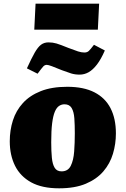

<svg xmlns="http://www.w3.org/2000/svg" viewBox="-20 -1005 682 1042"><path d="M301 17Q208 17 149 -15.5Q90 -48 61.5 -105.5Q33 -163 33 -238Q33 -298 50 -351.5Q67 -405 104.5 -446Q142 -487 201.5 -510.5Q261 -534 345 -534Q434 -534 492.5 -504Q551 -474 580 -417.5Q609 -361 609 -281Q609 -224 593 -170.5Q577 -117 541 -75Q505 -33 446 -8Q387 17 301 17ZM314 -75Q349 -75 364 -105Q379 -135 382.5 -182.5Q386 -230 386 -282Q386 -327 383.5 -362.5Q381 -398 369 -418.5Q357 -439 330 -439Q314 -439 300.5 -430Q287 -421 277.5 -398.5Q268 -376 263 -336Q258 -296 258 -233Q258 -184 261.5 -148.5Q265 -113 277 -94Q289 -75 314 -75ZM173 -985H518L511 -844H166ZM412 -600Q387 -600 366 -606.5Q345 -613 316 -624Q282 -638 262 -645.5Q242 -653 234 -653Q223 -653 215 -644.5Q207 -636 184 -605L126 -634Q151 -689 168.5 -719.5Q186 -750 203 -762.5Q220 -775 243 -775Q266 -775 286.5 -769Q307 -763 351 -745Q385 -732 403.5 -726Q422 -720 438 -720Q453 -720 462 -728.5Q471 -737 490 -762L549 -731Q528 -683 506 -654.5Q484 -626 461 -613Q438 -600 412 -600Z"/></svg>

Font: Literata Black
Style: Italic
Weight: 900
Italic angle: -2°
Designer: Latin by Veronika Burian and Jose Scaglione. Greek by Irene Vlachou. Cyrillic by Vera Evstafieva
Foundry: TypeTogether
Version: Version 3.002